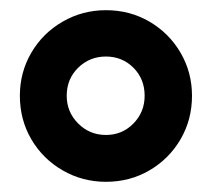

<svg xmlns="http://www.w3.org/2000/svg" viewBox="-20 -828 416 377"><path d="M19 -640Q19 -686 41.5 -724.5Q64 -763 103 -785.5Q142 -808 188 -808Q235 -808 273.5 -785.5Q312 -763 334.5 -724.5Q357 -686 357 -640Q357 -593 334.5 -554.5Q312 -516 273.5 -493.5Q235 -471 188 -471Q142 -471 103 -493.5Q64 -516 41.5 -554.5Q19 -593 19 -640ZM264 -640Q264 -673 242 -695Q220 -717 188 -717Q156 -717 133.5 -695Q111 -673 111 -640Q111 -608 133.5 -585.5Q156 -563 188 -563Q220 -563 242 -585.5Q264 -608 264 -640Z"/></svg>

Font: Barlow
Style: Bold
Weight: 700
Designer: Jeremy Tribby
Foundry: Jeremy Tribby
Version: Version 1.101 August 23, 2024